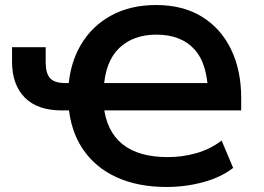

<svg xmlns="http://www.w3.org/2000/svg" viewBox="-20 -735 1053 765"><path d="M644 10Q529 10 444 -29Q359 -68 310 -141Q261 -214 253 -315L279 -295H227Q129 -295 78.5 -346.5Q28 -398 28 -489V-547H162V-487Q162 -443 179.5 -423.5Q197 -404 241 -404H273L252 -381Q258 -482 302.5 -557Q347 -632 423.5 -673.5Q500 -715 602 -715Q709 -715 784.5 -668.5Q860 -622 900.5 -538.5Q941 -455 941 -345V-295H373L393 -314Q404 -212 468 -160.5Q532 -109 649 -109Q706 -109 761.5 -124.5Q817 -140 863 -175L909 -66Q860 -28 789 -9Q718 10 644 10ZM603 -597Q511 -597 455 -543.5Q399 -490 393 -380L371 -404H838L809 -352Q809 -478 755.5 -537.5Q702 -597 603 -597Z"/></svg>

Font: Nunito Sans 7pt
Style: Bold
Weight: 700
Designer: Vernon Adams
Foundry: Vernon Adams
Version: Version 3.101;gftools[0.9.27]